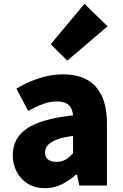

<svg xmlns="http://www.w3.org/2000/svg" viewBox="-20 -973 646 1007"><path d="M216 14Q164 14 126 -9.5Q88 -33 67.5 -72.5Q47 -112 47 -159Q47 -249 122 -299.5Q197 -350 363 -368Q361 -391 352 -407.5Q343 -424 324.5 -432.5Q306 -441 277 -441Q243 -441 207 -428Q171 -415 128 -391L66 -508Q104 -531 143.5 -547.5Q183 -564 225 -573.5Q267 -583 311 -583Q385 -583 436 -555Q487 -527 514 -469.5Q541 -412 541 -323V0H396L384 -57H379Q344 -26 303.5 -6Q263 14 216 14ZM277 -124Q304 -124 324 -136Q344 -148 363 -169V-260Q308 -253 275.5 -240Q243 -227 229.5 -210Q216 -193 216 -173Q216 -148 232.5 -136Q249 -124 277 -124ZM333 -655 246 -741 423 -953 544 -835Z"/></svg>

Font: Noto Sans SC Black
Style: Regular
Weight: 900
Designer: Ryoko NISHIZUKA  (kana, bopomofo & ideographs); Paul D. Hunt (Latin, Greek & Cyrillic); Sandoll Communications , Soo-you
Foundry: Adobe
Version: Version 2.004-H2;hotconv 1.0.118;makeotfexe 2.5.65603